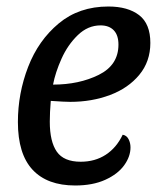

<svg xmlns="http://www.w3.org/2000/svg" viewBox="-20 -550 482 590"><path d="M442 -418Q442 -361 408 -320Q374 -279 318 -258Q262 -237 196 -237Q178 -237 136 -240Q133 -204 133 -176Q133 -115 154.5 -84Q176 -53 228 -53Q272 -53 305 -74.5Q338 -96 357 -136Q369 -134 375 -122.5Q381 -111 381 -97Q381 -69 361.5 -42Q342 -15 303.5 2.5Q265 20 211 20Q125 20 80 -28.5Q35 -77 35 -175Q35 -263 66.5 -344.5Q98 -426 160.5 -478Q223 -530 313 -530Q373 -530 407.5 -503.5Q442 -477 442 -418ZM143 -290Q223 -290 283.5 -320Q344 -350 344 -413Q344 -442 329.5 -457Q315 -472 289 -472Q250 -472 219 -442Q188 -412 169 -369.5Q150 -327 143 -290Z"/></svg>

Font: Sansita Light Italic
Style: Regular
Weight: 300
Italic angle: -11°
Designer: Pablo Cosgaya
Foundry: Omnibus-Type
Version: Version 1.006